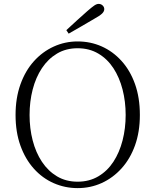

<svg xmlns="http://www.w3.org/2000/svg" viewBox="-20 -952 799 987"><path d="M321 -797Q349 -823 376.5 -848Q404 -873 429 -895Q452 -915 464.5 -923.5Q477 -932 487 -932Q499 -932 507.5 -924Q516 -916 516 -905Q516 -893 504.5 -882Q493 -871 464 -855Q432 -836 399 -817Q366 -798 333 -779ZM379 15Q314 15 256 -10.5Q198 -36 154 -85Q110 -134 85 -203.5Q60 -273 60 -361Q60 -448 85 -518Q110 -588 154 -637Q198 -686 256 -712.5Q314 -739 379 -739Q445 -739 502.5 -713.5Q560 -688 604.5 -639Q649 -590 674 -520Q699 -450 699 -361Q699 -274 674 -204.5Q649 -135 604.5 -86Q560 -37 502.5 -11Q445 15 379 15ZM379 -18Q439 -18 485.5 -45.5Q532 -73 563 -120.5Q594 -168 610 -230Q626 -292 626 -361Q626 -430 610 -492Q594 -554 563 -601.5Q532 -649 485.5 -676.5Q439 -704 379 -704Q319 -704 273 -676.5Q227 -649 195.5 -601.5Q164 -554 148 -492Q132 -430 132 -361Q132 -292 148 -230Q164 -168 195.5 -120.5Q227 -73 273 -45.5Q319 -18 379 -18Z"/></svg>

Font: Noto Serif JP ExtraLight
Style: Regular
Weight: 200
Designer: Ryoko NISHIZUKA  (kana & ideographs); Frank Grießhammer (Latin, Greek & Cyrillic); Wenlong ZHANG  (bopomofo); Sandoll Co
Foundry: Adobe
Version: Version 2.002-H1;hotconv 1.1.0;makeotfexe 2.6.0